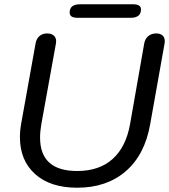

<svg xmlns="http://www.w3.org/2000/svg" viewBox="-20 -866 789 896"><path d="M73 -226Q73 -257 79 -290L146 -663Q150 -686 164.5 -698Q179 -710 200 -710Q219 -710 230.5 -700.5Q242 -691 242 -673Q242 -666 241 -663L173 -287Q167 -253 167 -224Q167 -68 340 -68Q443 -68 505.5 -124Q568 -180 587 -287L653 -663Q657 -685 672 -697.5Q687 -710 709 -710Q728 -710 738.5 -700.5Q749 -691 749 -673Q749 -667 748 -663L681 -287Q656 -144 567 -67Q478 10 340 10Q215 10 144 -53.5Q73 -117 73 -226ZM305 -807Q305 -846 353 -846H601Q638 -846 638 -822Q638 -803 626 -793Q614 -783 591 -783H342Q305 -783 305 -807Z"/></svg>

Font: Kodchasan Medium
Style: Italic
Weight: 500
Italic angle: -10°
Version: Version 1.000; ttfautohint (v1.6)